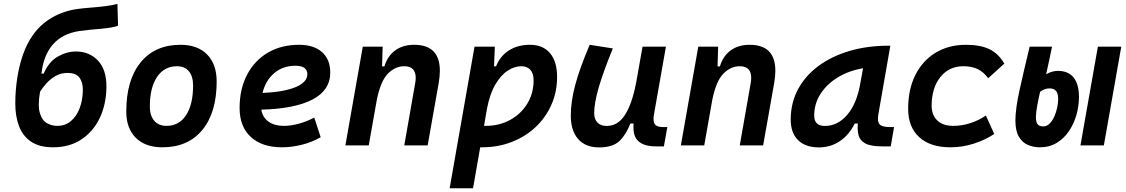

<svg xmlns="http://www.w3.org/2000/svg" viewBox="-20 -762 5899 1006"><path d="M257.8 9.8Q187 9.8 143.3 -19.5Q99.6 -48.8 79.8 -100.6Q60.1 -152.3 60.1 -219.2Q60.1 -284.2 69.8 -349.9Q79.6 -415.5 100.1 -474.9Q120.6 -534.2 153.3 -579.6Q194.3 -636.7 254.4 -670.9Q314.5 -705.1 385.3 -714.8Q412.1 -718.8 450.7 -721.7Q489.3 -724.6 528.3 -729.2Q567.4 -733.9 595.2 -741.7L598.6 -627.9Q587.9 -622.1 564 -618.2Q540 -614.3 510.5 -611.3Q481 -608.4 451.2 -606Q420.9 -603 397.5 -599.6Q307.6 -586.9 257.6 -529.5Q207.5 -472.2 197.3 -376L209 -376.5Q236.3 -439.5 283.2 -465.8Q330.1 -492.2 377.4 -492.2Q448.7 -492.2 493.7 -444.1Q538.6 -396 537.6 -305.7Q536.6 -215.3 502.7 -144Q468.8 -72.8 406.5 -31.5Q344.2 9.8 257.8 9.8ZM280.3 -102.5Q321.8 -102.5 351.3 -127.4Q380.9 -152.3 397 -194.3Q413.1 -236.3 414.1 -288.1Q415 -328.6 397.2 -354.2Q379.4 -379.9 333 -379.9Q298.8 -379.9 271.2 -364Q243.7 -348.1 223.4 -325.4Q203.1 -302.7 189.9 -281.7Q183.1 -243.2 183.1 -214.4Q183.1 -189 188.5 -170.9Q199.7 -131.8 225.1 -117.2Q250.5 -102.5 280.3 -102.5Z M831.1 9.8Q741.7 9.8 691.7 -39.8Q641.6 -89.4 641.6 -177.7Q641.6 -342.8 716.8 -435.1Q792 -527.3 925.8 -527.3Q1015.1 -527.3 1065.2 -476.6Q1115.2 -425.8 1115.2 -335Q1115.2 -172.4 1040.3 -81.3Q965.3 9.8 831.1 9.8ZM852.5 -102.5Q918 -102.5 954.8 -158.4Q991.7 -214.4 991.7 -314Q991.7 -361.8 969.7 -388.4Q947.8 -415 907.7 -415Q840.8 -415 803 -359.1Q765.1 -303.2 765.1 -203.6Q765.1 -156.2 788.1 -129.4Q811 -102.5 852.5 -102.5Z M1467.8 -102.5Q1504.4 -102.5 1546.1 -114Q1587.9 -125.5 1626.5 -146L1660.2 -43Q1613.3 -16.1 1559.8 -3.2Q1506.3 9.8 1457.5 9.8Q1353 9.8 1294.2 -44.4Q1235.4 -98.6 1235.4 -195.8Q1235.4 -295.4 1274.4 -370.1Q1313.5 -444.8 1383.5 -486.1Q1453.6 -527.3 1547.4 -527.3Q1624.5 -527.3 1667.5 -488.8Q1710.4 -450.2 1710.4 -381.8Q1710.4 -289.1 1617.2 -240.5Q1523.9 -191.9 1349.1 -187.5Q1356 -147 1386.7 -124.8Q1417.5 -102.5 1467.8 -102.5ZM1355.5 -274.9Q1466.8 -279.8 1528.6 -305.4Q1590.3 -331.1 1590.3 -373Q1590.3 -417.5 1527.8 -417.5Q1462.9 -417.5 1417.2 -379.2Q1371.6 -340.8 1355.5 -274.9Z M1789.6 0 1880.9 -517.6H1984.9L1981.9 -414.1H1994.1Q2010.3 -468.3 2050.5 -497.8Q2090.8 -527.3 2149.9 -527.3Q2284.7 -527.3 2284.7 -391.1Q2284.7 -361.3 2278.3 -325.2L2220.7 0H2098.1L2155.3 -325.2Q2158.2 -341.3 2158.2 -354Q2158.2 -415 2098.1 -415Q2050.8 -415 2012.5 -376.2Q1974.1 -337.4 1954.1 -237.8L1912.1 0Z M2458.5 224.6H2335.9L2466.3 -517.6H2572.8L2568.4 -414.6H2579.1Q2600.6 -468.8 2646.7 -498Q2692.9 -527.3 2756.8 -527.3Q2824.7 -527.3 2861.8 -483.6Q2898.9 -439.9 2898.9 -359.4Q2898.9 -280.3 2869.1 -213.1Q2839.4 -146 2786.1 -95.9Q2732.9 -45.9 2661.1 -18.1Q2589.4 9.8 2504.9 9.8Q2500.5 9.8 2496.1 9.8ZM2516.1 -102.5Q2520 -102.5 2524.4 -102.5Q2596.2 -102.5 2653.1 -133.8Q2710 -165 2742.9 -219.2Q2775.9 -273.4 2775.9 -341.8Q2775.9 -377 2759 -396Q2742.2 -415 2711.4 -415Q2675.8 -415 2639.9 -391.6Q2604 -368.2 2575 -318.6Q2545.9 -269 2531.2 -190.4Z M3118.7 10.3Q3047.9 10.3 3009.3 -33.4Q2970.7 -77.1 2970.7 -156.7Q2970.7 -229.5 2994.1 -317.4Q3017.6 -405.3 3069.8 -527.3L3190.9 -508.3Q3140.1 -383.3 3116.7 -302.7Q3093.3 -222.2 3093.3 -168.9Q3093.3 -137.2 3110.6 -119.6Q3127.9 -102.1 3159.2 -102.1Q3217.3 -102.1 3254.4 -159.7Q3291.5 -217.3 3312.5 -325.7V-325.2L3346.7 -517.6H3469.2L3407.2 -166Q3404.3 -150.4 3404.3 -138.7Q3404.3 -121.1 3410.6 -111.8Q3420.9 -96.2 3454.1 -96.2H3476.6L3458.5 4.9H3417.5Q3351.6 4.9 3322.8 -24.4Q3298.8 -47.9 3298.8 -93.8Q3298.8 -104 3299.8 -114.7H3282.7Q3260.3 -56.2 3225.3 -22.9Q3190.4 10.3 3118.7 10.3Z M3547.4 0 3638.7 -517.6H3742.7L3739.7 -414.1H3752Q3768.1 -468.3 3808.3 -497.8Q3848.6 -527.3 3907.7 -527.3Q4042.5 -527.3 4042.5 -391.1Q4042.5 -361.3 4036.1 -325.2L3978.5 0H3856L3913.1 -325.2Q3916 -341.3 3916 -354Q3916 -415 3856 -415Q3808.6 -415 3770.3 -376.2Q3731.9 -337.4 3711.9 -237.8L3669.9 0Z M4270.5 10.3Q4200.2 10.3 4161.6 -27.8Q4123 -65.9 4123 -135.3Q4123 -223.1 4161.6 -294.7Q4200.2 -366.2 4269.3 -417Q4338.4 -467.8 4431.6 -495.1Q4524.9 -522.5 4633.8 -522.5H4645L4582 -161.6Q4580.1 -149.4 4580.1 -140.1Q4580.1 -120.6 4588.4 -110.8Q4601.1 -96.2 4642.6 -96.2H4664.6L4647 4.9H4601.1Q4542 4.9 4513.9 -10.5Q4485.8 -25.9 4478.5 -53.2Q4473.6 -71.8 4473.6 -93.3Q4473.6 -103.5 4474.6 -114.7H4458.5Q4428.7 -54.7 4380.1 -22.2Q4331.5 10.3 4270.5 10.3ZM4302.2 -102.1Q4369.1 -102.1 4419.2 -160.4Q4469.2 -218.8 4487.8 -325.7L4502 -404.3Q4428.2 -392.1 4370.4 -356.9Q4312.5 -321.8 4279.3 -270.3Q4246.1 -218.8 4246.1 -156.2Q4246.1 -102.1 4302.2 -102.1Z M4974.6 -102.5Q5021 -102.5 5065.9 -117.4Q5110.8 -132.3 5145.5 -156.7L5189.5 -60.1Q5142.6 -28.8 5082.8 -9.5Q5022.9 9.8 4960.4 9.8Q4854.5 9.8 4796.4 -43.2Q4738.3 -96.2 4738.3 -191.9Q4738.3 -293.5 4775.9 -368.7Q4813.5 -443.8 4881.8 -485.6Q4950.2 -527.3 5041.5 -527.3Q5117.2 -527.3 5164.8 -503.9Q5212.4 -480.5 5242.2 -428.7L5157.7 -352.1Q5133.3 -385.3 5102.3 -400.1Q5071.3 -415 5027.8 -415Q4952.6 -415 4907.2 -358.4Q4861.8 -301.8 4861.3 -208.5Q4861.8 -158.2 4891.4 -130.4Q4920.9 -102.5 4974.6 -102.5Z M5427.7 9.8Q5395 9.8 5365.7 -2.7Q5336.4 -15.1 5318.4 -45.7Q5300.3 -76.2 5300.3 -130.4Q5300.3 -192.4 5322.8 -293.5Q5345.2 -394.5 5375 -517.6H5492.2Q5484.4 -481.4 5477.1 -445.3Q5469.2 -409.2 5461.4 -373Q5492.2 -390.6 5523.4 -390.6Q5576.7 -390.6 5605 -356.2Q5633.3 -321.8 5633.3 -253.4Q5633.3 -207.5 5620.4 -161.1Q5607.4 -114.7 5581.5 -75.9Q5555.7 -37.1 5517.3 -13.7Q5479 9.8 5427.7 9.8ZM5641.1 0 5732.4 -517.6H5855L5763.7 0ZM5429.7 -281.2Q5421.4 -246.1 5414.6 -208.3Q5407.7 -170.4 5407.7 -148.4Q5407.7 -122.6 5416.7 -111.1Q5425.8 -99.6 5445.8 -99.6Q5464.8 -99.6 5479.5 -114.3Q5494.1 -128.9 5504.2 -151.6Q5514.2 -174.3 5519.3 -198.7Q5524.4 -223.1 5524.4 -242.7Q5524.4 -272.9 5512.9 -285.9Q5501.5 -298.8 5480 -298.8Q5467.3 -298.8 5455.1 -294.9Q5442.9 -291 5429.7 -281.2Z"/></svg>

Font: CaskaydiaCove NFP SemiBold
Style: Italic
Weight: 600
Italic angle: -10°
Designer: Aaron Bell
Foundry: Saja Typeworks
Version: Version 2111.001; VTT 6.35;Nerd Fonts 3.1.1